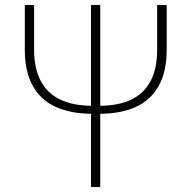

<svg xmlns="http://www.w3.org/2000/svg" viewBox="-20 -746 764 766"><path d="M349 -292Q264 -292 203.5 -319Q143 -346 111 -403Q79 -460 79 -548V-726H116V-548Q116 -474 142 -424Q168 -374 220 -349Q272 -324 349 -324H376Q453 -324 504.5 -349Q556 -374 581.5 -424Q607 -474 607 -548V-726H645V-548Q645 -460 613 -403Q581 -346 521 -319Q461 -292 376 -292ZM343 0V-726H380V0Z"/></svg>

Font: Noto Sans KR Thin
Style: Regular
Weight: 100
Designer: Ryoko NISHIZUKA 西塚涼子 (kana, bopomofo & ideographs); Paul D. Hunt (Latin, Greek & Cyrillic); Sandoll Communications 산돌커뮤니
Foundry: Adobe
Version: Version 2.004-H2;hotconv 1.0.118;makeotfexe 2.5.65603